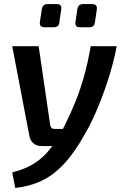

<svg xmlns="http://www.w3.org/2000/svg" viewBox="-20 -718 603 944"><path d="M554 -491Q545 -444 532.5 -397.5Q520 -351 504.5 -305Q489 -259 472 -216Q455 -173 436.5 -133.5Q418 -94 398 -60Q347 32 294.5 88Q242 144 183.5 171.5Q125 199 55 206L40 130Q78 120 111 105.5Q144 91 175.5 66Q207 41 237 0.5Q267 -40 298 -101Q328 -161 351.5 -219.5Q375 -278 393.5 -344Q412 -410 426 -491ZM170 -491 227 -102Q230 -84 248 -84H304L265 0H183Q160 0 144.5 -13.5Q129 -27 125 -47L40 -491ZM257 -698Q273 -698 278 -691Q283 -684 281 -671L272 -610Q271 -596 264 -590Q257 -584 243 -584H199Q173 -584 176 -609L185 -670Q187 -684 194 -691Q201 -698 216 -698ZM431 -698Q447 -698 452.5 -691Q458 -684 456 -671L447 -610Q445 -596 438.5 -590Q432 -584 418 -584H374Q347 -584 351 -609L360 -671Q362 -685 369 -691.5Q376 -698 390 -698Z"/></svg>

Font: Exo 2 SemiBold
Style: Italic
Weight: 600
Italic angle: -8°
Designer: Natanael Gama
Foundry: Natanael Gama
Version: Version 2.010